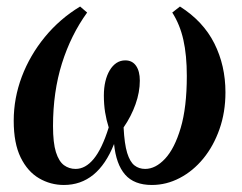

<svg xmlns="http://www.w3.org/2000/svg" viewBox="-20 -542 722 574"><path d="M171 11Q131 11 96.8 -9Q62.5 -29 41.8 -71.2Q21 -113.5 21 -181Q21 -248.5 45.2 -312.8Q69.5 -377 114.2 -431.5Q159 -486 219.5 -522.5L240.5 -504.5Q192 -437.5 165.2 -352.5Q138.5 -267.5 138.5 -165Q138.5 -115 147.2 -87.2Q156 -59.5 171.2 -48.2Q186.5 -37 206 -37Q235.5 -37 260.2 -67Q285 -97 305 -161Q298 -183 294.2 -206.5Q290.5 -230 290.5 -256.5Q290.5 -279.5 295 -298.5Q299.5 -317.5 308 -331.8Q316.5 -346 328.2 -353.8Q340 -361.5 354.5 -361.5Q375.5 -361.5 386.8 -345.2Q398 -329 398 -301Q398 -266.5 385.2 -230.5Q372.5 -194.5 349.5 -161Q352 -111.5 360.2 -84.8Q368.5 -58 382 -47.5Q395.5 -37 414 -37Q445 -37 473.5 -67.5Q502 -98 520.2 -159.5Q538.5 -221 538.5 -315Q538.5 -377 528.2 -422.8Q518 -468.5 495 -504.5L518 -522.5Q587.5 -478.5 620.8 -412.2Q654 -346 654 -266Q654 -206.5 636.2 -156Q618.5 -105.5 587.8 -68Q557 -30.5 517.2 -9.8Q477.5 11 434 11Q381 11 354 -20Q327 -51 321 -111.5Q296.5 -50 259 -19.5Q221.5 11 171 11Z"/></svg>

Font: Merriweather 144pt Medium
Style: Italic
Weight: 500
Italic angle: -7.8°
Version: Version 2.101